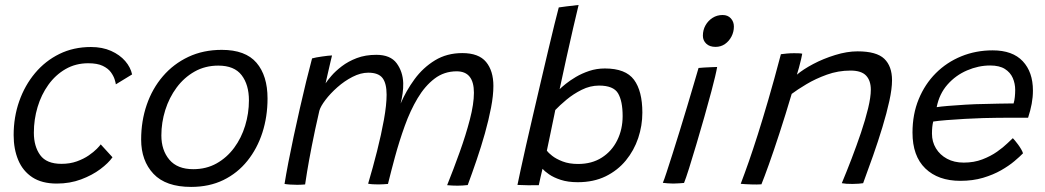

<svg xmlns="http://www.w3.org/2000/svg" viewBox="-20 -737 4213 774"><path d="M433.5 -103Q417 -79.5 384.2 -55Q351.5 -30.5 306.8 -13.8Q262 3 209 3Q149 3 110.5 -22.2Q72 -47.5 53.5 -91.8Q35 -136 35 -192.5Q35 -265 57.5 -329Q80 -393 121.2 -442.2Q162.5 -491.5 219.5 -519.5Q276.5 -547.5 346.5 -547.5Q392.5 -547.5 427.8 -531.8Q463 -516 484.8 -490.8Q506.5 -465.5 512.5 -437L447 -397Q446.5 -403 442.2 -416.8Q438 -430.5 427 -445.8Q416 -461 394.2 -471.5Q372.5 -482 335.5 -482Q285 -482 244.2 -458.5Q203.5 -435 175 -395.2Q146.5 -355.5 131.5 -305.5Q116.5 -255.5 116.5 -202Q116.5 -147 142 -111.8Q167.5 -76.5 228 -76.5Q262 -76.5 289.8 -86.5Q317.5 -96.5 337.8 -110.5Q358 -124.5 370.5 -137.2Q383 -150 386 -155Z M750.5 16.5Q648.5 16.5 598.8 -36.2Q549 -89 549 -174.5Q549 -249 571.5 -314.5Q594 -380 636.8 -429.8Q679.5 -479.5 739.5 -507.8Q799.5 -536 874 -536Q969.5 -536 1014 -484Q1058.5 -432 1058.5 -340Q1058.5 -267 1037.8 -202.5Q1017 -138 977.2 -88.5Q937.5 -39 880.5 -11.2Q823.5 16.5 750.5 16.5ZM759 -55Q811.5 -55 853 -78.2Q894.5 -101.5 923.8 -141Q953 -180.5 968.2 -230.2Q983.5 -280 983.5 -332.5Q983.5 -395.5 954 -434Q924.5 -472.5 860 -472.5Q807 -472.5 764.5 -448.5Q722 -424.5 692 -384Q662 -343.5 646.2 -293.2Q630.5 -243 630.5 -191Q630.5 -131.5 662.8 -93.2Q695 -55 759 -55Z M1127 4.5Q1133 -33 1142.5 -82.5Q1152 -132 1164 -187.8Q1176 -243.5 1188.8 -300Q1201.5 -356.5 1214.2 -408.2Q1227 -460 1238 -501.5Q1244.5 -503.5 1255.2 -505.5Q1266 -507.5 1278.2 -509.2Q1290.5 -511 1301.2 -512.2Q1312 -513.5 1318.5 -513.5Q1316.5 -506 1312.8 -489.8Q1309 -473.5 1304.8 -455.2Q1300.5 -437 1297.2 -422Q1294 -407 1292.5 -401Q1299.5 -412 1315.8 -431Q1332 -450 1357.8 -469.8Q1383.5 -489.5 1418.2 -502.8Q1453 -516 1497 -516Q1554 -516 1579 -482Q1604 -448 1605.5 -402Q1606 -381.5 1603 -360.2Q1600 -339 1595 -319.5Q1617 -371 1651.2 -417.8Q1685.5 -464.5 1733.5 -493.8Q1781.5 -523 1843.5 -523Q1910 -523 1939.5 -487.2Q1969 -451.5 1969 -390.5Q1969 -352 1959.5 -302.8Q1950 -253.5 1934.8 -199.2Q1919.5 -145 1901.2 -91.5Q1883 -38 1865.5 9Q1855.5 10 1845.2 10.8Q1835 11.5 1824.5 11.5Q1815 11.5 1804 11Q1793 10.5 1782.5 9.5Q1808.5 -55 1833.2 -124Q1858 -193 1874.2 -255.5Q1890.5 -318 1890.5 -363Q1890.5 -449.5 1821 -449.5Q1770.5 -449.5 1731.8 -420Q1693 -390.5 1663.5 -341Q1634 -291.5 1611.8 -229.8Q1589.5 -168 1572 -103.5Q1565 -77.5 1557.8 -50Q1550.5 -22.5 1544 4.5Q1536.5 5 1526.2 5.8Q1516 6.5 1506 6.5Q1494.5 6.5 1482.5 5.8Q1470.5 5 1464 3.5Q1483 -60.5 1500 -127.8Q1517 -195 1527.8 -254.8Q1538.5 -314.5 1538.5 -355Q1538.5 -401 1522 -422.5Q1505.5 -444 1464.5 -444Q1434 -444 1401.2 -427.2Q1368.5 -410.5 1340 -385.2Q1311.5 -360 1292 -334.2Q1272.5 -308.5 1267.5 -291Q1249 -211 1236.8 -148Q1224.5 -85 1218 -45Q1211.5 -5 1210 6.5Q1205.5 7 1195.5 7.5Q1185.5 8 1178.5 8Q1163.5 8 1149.2 7Q1135 6 1127 4.5Z M2066 8.5Q2069.5 -9 2078.5 -50.8Q2087.5 -92.5 2100.5 -150.2Q2113.5 -208 2129 -274Q2144.5 -340 2160 -406.8Q2175.5 -473.5 2189.8 -533.5Q2204 -593.5 2215.2 -639Q2226.5 -684.5 2232.5 -707Q2239.5 -708.5 2263 -711.2Q2286.5 -714 2312.5 -717Q2303.5 -679.5 2290.5 -623.8Q2277.5 -568 2263.5 -504.2Q2249.5 -440.5 2236 -377.5Q2243.5 -385 2260.5 -398.8Q2277.5 -412.5 2301.5 -426.8Q2325.5 -441 2355.2 -451Q2385 -461 2418.5 -461Q2502 -461 2535.8 -415.5Q2569.5 -370 2569.5 -283Q2569.5 -230.5 2552.8 -180.5Q2536 -130.5 2503 -90.2Q2470 -50 2421.5 -26.2Q2373 -2.5 2309 -2.5Q2269.5 -2.5 2240.5 -12Q2211.5 -21.5 2193 -34.5Q2174.5 -47.5 2167 -56.5Q2163.5 -42 2158.8 -21.5Q2154 -1 2152 9.5Q2136 10 2108.8 9.8Q2081.5 9.5 2066 8.5ZM2184.5 -129.5Q2190 -121.5 2205.8 -109Q2221.5 -96.5 2248 -86.2Q2274.5 -76 2310.5 -76Q2366 -76 2406.2 -101.8Q2446.5 -127.5 2468.2 -171.5Q2490 -215.5 2490 -269Q2490 -329.5 2471.5 -360.8Q2453 -392 2395 -392Q2359 -392 2325 -375Q2291 -358 2263.5 -335Q2236 -312 2218.5 -293.5Q2217.5 -288 2214 -271.2Q2210.5 -254.5 2206 -232.8Q2201.5 -211 2197 -189.2Q2192.5 -167.5 2189 -151.2Q2185.5 -135 2184.5 -129.5Z M2737.5 0.5Q2730 1 2718 2Q2706 3 2694 3Q2681.5 3 2671.2 2Q2661 1 2652 0Q2657 -11 2667 -41.8Q2677 -72.5 2691 -116.2Q2705 -160 2720.2 -209.5Q2735.5 -259 2750 -307.5Q2764.5 -356 2776.5 -396.8Q2788.5 -437.5 2796 -463Q2804.5 -464 2819 -464.8Q2833.5 -465.5 2848.2 -466.2Q2863 -467 2871 -467Q2869 -454.5 2862.8 -428Q2856.5 -401.5 2848 -369.5Q2835.5 -322.5 2819.5 -266Q2803.5 -209.5 2787.2 -155Q2771 -100.5 2757.8 -58.5Q2744.5 -16.5 2737.5 0.5ZM2864.5 -548Q2840.5 -548 2827 -561Q2813.5 -574 2813.5 -593Q2813.5 -616 2824 -634.8Q2834.5 -653.5 2852.5 -665Q2870.5 -676.5 2893 -676.5Q2914 -676.5 2926.2 -663Q2938.5 -649.5 2938.5 -630Q2938.5 -608.5 2928.8 -589.8Q2919 -571 2902.5 -559.5Q2886 -548 2864.5 -548Z M3049.5 6Q3041.5 6.5 3031 6.8Q3020.5 7 3010 6.5Q2999 6.5 2986.2 5.5Q2973.5 4.5 2966 4Q2982 -38 2998.8 -86Q3015.5 -134 3034.8 -194.5Q3054 -255 3077.2 -334.5Q3100.5 -414 3128 -518.5Q3138.5 -520 3152.2 -521.2Q3166 -522.5 3181 -522.5Q3190 -522.5 3199 -522.2Q3208 -522 3214 -520.5Q3213.5 -515 3209.5 -498.5Q3205.5 -482 3200.8 -464.2Q3196 -446.5 3192.5 -436Q3217 -457 3258 -478.8Q3299 -500.5 3346.8 -515.2Q3394.5 -530 3437 -530Q3513.5 -530 3544.8 -500Q3576 -470 3576 -413.5Q3576 -379 3565.2 -330Q3554.5 -281 3537.2 -224.2Q3520 -167.5 3499.5 -109.2Q3479 -51 3459.5 1.5Q3453 2.5 3441.5 3.5Q3430 4.5 3416.5 4.5Q3403.5 4.5 3392.2 3.8Q3381 3 3373.5 1.5Q3392.5 -44 3412.8 -96.8Q3433 -149.5 3450.8 -202Q3468.5 -254.5 3479.5 -300Q3490.5 -345.5 3490.5 -375.5Q3490.5 -412 3471.5 -432.2Q3452.5 -452.5 3408.5 -452.5Q3359 -452.5 3313.2 -436Q3267.5 -419.5 3230.8 -397.5Q3194 -375.5 3171.5 -358.5Q3146 -272.5 3122.2 -199.8Q3098.5 -127 3079.5 -74Q3060.5 -21 3049.5 6Z M4104 -119Q4091.5 -106 4069.2 -87.2Q4047 -68.5 4015.5 -50.5Q3984 -32.5 3942.8 -20.2Q3901.5 -8 3851.5 -8Q3762 -8 3710.2 -58Q3658.5 -108 3658.5 -202.5Q3658.5 -276.5 3683.5 -337.2Q3708.5 -398 3752.5 -442Q3796.5 -486 3855.2 -510Q3914 -534 3981.5 -534Q4062 -534 4103 -490.2Q4144 -446.5 4144 -372Q4144 -345.5 4139 -318.5Q4134 -291.5 4124.5 -262.5Q4120 -262.5 4100.2 -262.5Q4080.5 -262.5 4052.8 -262.5Q4025 -262.5 3995.8 -262Q3966.5 -261.5 3943 -261Q3909.5 -260 3870 -257.8Q3830.5 -255.5 3795.8 -252.8Q3761 -250 3742 -247Q3737 -227.5 3737 -198Q3737 -165.5 3753 -139Q3769 -112.5 3797.8 -97Q3826.5 -81.5 3865 -81.5Q3906.5 -81.5 3940.2 -94.5Q3974 -107.5 3999.5 -125.5Q4025 -143.5 4041 -159.2Q4057 -175 4063 -180Q4065.5 -177.5 4071.5 -170.5Q4077.5 -163.5 4084.2 -154.2Q4091 -145 4096.5 -135.5Q4102 -126 4104 -119ZM3756 -305Q3771 -307.5 3801.2 -310Q3831.5 -312.5 3871.5 -315Q3911.5 -317.5 3955 -318Q3981 -319 4005.2 -319.2Q4029.5 -319.5 4046.5 -319.8Q4063.5 -320 4066 -320Q4069.5 -331 4071 -345.8Q4072.5 -360.5 4072.5 -374.5Q4072.5 -400 4062.8 -422.5Q4053 -445 4031 -459Q4009 -473 3971.5 -473Q3924.5 -473 3878.5 -453.2Q3832.5 -433.5 3799.5 -396Q3766.5 -358.5 3756 -305Z"/></svg>

Font: Grandstander Thin Light
Style: Italic
Weight: 300
Italic angle: -15°
Version: Version 1.200